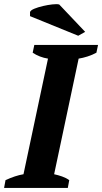

<svg xmlns="http://www.w3.org/2000/svg" viewBox="-34 -920 500 940"><path d="M298 0H-14L-7 -38Q40 -60 81 -67L201 -633Q181 -636 161.5 -643.5Q142 -651 126 -662L134 -700H446L438 -662Q418 -651 394.5 -643.5Q371 -636 351 -633L231 -67Q250 -63 270 -56Q290 -49 305 -38ZM383 -764 349 -745 113 -841V-861Q116 -870 134.5 -877.5Q153 -885 176.5 -890.5Q200 -896 222.5 -898.5Q245 -901 256 -898Z"/></svg>

Font: PT Serif
Style: Bold Italic
Weight: 700
Italic angle: -12°
Designer: A.Korolkova, O.Umpeleva, V.Yefimov
Foundry: ParaType Ltd
Version: Version 1.000W OFL